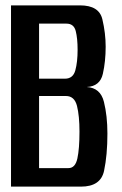

<svg xmlns="http://www.w3.org/2000/svg" viewBox="-20 -695 453 715"><path d="M21 -675H278Q349 -675 361.2 -623.2Q373.5 -571.5 373.5 -521Q373.5 -466.5 363 -420Q352.5 -373.5 303 -371Q354 -368 367 -315.8Q380 -263.5 380 -197.5Q380 -117.5 367.5 -58.8Q355 0 281.5 0H21ZM235 -69Q260.5 -69 268.2 -105.2Q276 -141.5 276 -205Q276 -263 266.8 -300.2Q257.5 -337.5 225.5 -337.5H125.5V-69ZM222 -402Q252 -402 260.5 -433Q269 -464 269 -509.5Q269 -552 262 -579.5Q255 -607 227.5 -607H125.5V-402Z"/></svg>

Font: Anybody Narrow Medium
Style: Regular
Weight: 500
Width: 3
Designer: Tyler Finck
Foundry: Etcetera Type Company
Version: Version 1.000; ttfautohint (v1.8)